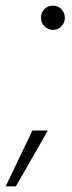

<svg xmlns="http://www.w3.org/2000/svg" viewBox="-66 -533 253 675"><path d="M120 -428Q103 -428 90.5 -440.5Q78 -453 78 -471Q78 -489 90 -501Q102 -513 120 -513Q138 -513 150 -500.5Q162 -488 162 -470Q162 -453 150 -440.5Q138 -428 120 -428ZM-46 122 48 -74H102L-10 122Z"/></svg>

Font: DM Sans 18pt ExtraLight
Style: Italic
Weight: 250
Italic angle: -10°
Designer: Colophon Foundry, Jonny Pinhorn
Foundry: Colophon Foundry
Version: Version 4.004;gftools[0.9.30]